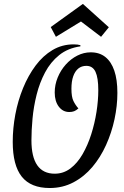

<svg xmlns="http://www.w3.org/2000/svg" viewBox="-20 -923 623 965"><path d="M230 22Q135 22 89.5 -35Q44 -92 44 -210Q44 -278 57 -347.5Q70 -417 96 -480.5Q122 -544 159 -593.5Q196 -643 244 -671.5Q292 -700 350 -700Q361 -700 369 -699Q377 -698 384 -696V-690Q321 -681 277.5 -646Q234 -611 206.5 -559Q179 -507 164 -447Q149 -387 143.5 -327.5Q138 -268 138 -218Q138 -134 167.5 -92Q197 -50 255 -50Q299 -50 334 -76.5Q369 -103 395 -148Q421 -193 438.5 -248Q456 -303 465 -360.5Q474 -418 474 -470Q474 -532 460 -562Q446 -592 414 -592Q390 -592 373.5 -578.5Q357 -565 348 -539.5Q339 -514 339 -477Q339 -436 349 -415.5Q359 -395 374 -378Q363 -368 352.5 -364Q342 -360 328 -360Q296 -360 275.5 -387Q255 -414 255 -458Q255 -497 270 -533.5Q285 -570 310.5 -598.5Q336 -627 368.5 -643.5Q401 -660 436 -660Q480 -660 509.5 -636.5Q539 -613 554.5 -568Q570 -523 570 -456Q570 -391 555.5 -323.5Q541 -256 513 -194Q485 -132 444 -83.5Q403 -35 349 -6.5Q295 22 230 22ZM261 -738 235 -787 396 -903H397L527 -786L488 -738L387 -815Z"/></svg>

Font: Sansita Swashed Light
Style: Regular
Weight: 300
Designer: Pablo Cosgaya
Foundry: Omnibus-Type
Version: Version 1.003